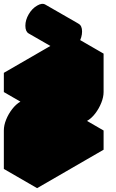

<svg xmlns="http://www.w3.org/2000/svg" viewBox="-63 -929 603 999"><path d="M130 -150Q130 -177 142 -206.5Q154 -236 174 -261.5Q194 -287 217 -300L390 -400V-500L130 -350V-450L476 -650V-450Q476 -424 464 -394Q452 -364 432.5 -338.5Q413 -313 390 -300L217 -200V-100L476 -250V-150L130 50ZM303 -660Q277 -645 259.5 -655Q242 -665 242 -695Q242 -725 259.5 -755Q277 -785 303 -800Q329 -815 346.5 -805Q364 -795 364 -765Q364 -735 346.5 -705Q329 -675 303 -660ZM390 -500V-400L217 -500V-600ZM476 -250 217 -100 43 -200 303 -350ZM390 -400 217 -300Q194 -287 174 -261.5Q154 -236 142 -206.5Q130 -177 130 -150V50L-43 -50V-250Q-43 -277 -31.1 -306.5Q-19.3 -336 0.5 -361.5Q20.3 -387 43 -400L217 -500ZM476 -650 130 -450 -43 -550 303 -750ZM130 -450V-350L-43 -450V-550ZM347 -805Q329 -815 303 -800Q277 -785 259.5 -755Q242 -725 242 -695Q242 -665 260 -655L86 -755Q69 -765 69 -795Q69 -825 86.5 -855Q104 -885 130.5 -900Q156 -915 173 -905Z"/></svg>

Font: Nabla Normal
Style: Regular
Weight: 400
Designer: Arthur Reinders Folmer
Version: Version 1.000